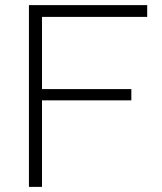

<svg xmlns="http://www.w3.org/2000/svg" viewBox="-20 -730 634 750"><path d="M93 0V-710H555V-664H144V-382H493V-338H144V0Z"/></svg>

Font: Raleway-v4020 Light
Style: Regular
Weight: 300
Designer: Matt McInerney, Pablo Impallari, Rodrigo Fuenzalida
Foundry: Matt McInerney, Pablo Impallari, Rodrigo Fuenzalida
Version: Version 4.020;PS 004.020;hotconv 1.0.88;makeotf.lib2.5.64775